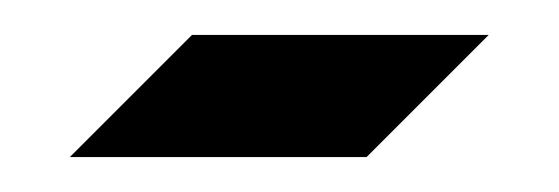

<svg xmlns="http://www.w3.org/2000/svg" viewBox="-20 -230 320 110"><path d="M260 -210 190 -140H20L90 -210Z"/></svg>

Font: Iceland
Style: Regular
Weight: 400
Designer: Cyreal (www.cyreal.org)
Foundry: Cyreal (www.cyreal.org)
Version: Version 1.001